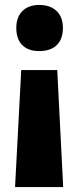

<svg xmlns="http://www.w3.org/2000/svg" viewBox="-20 -583 317 778"><path d="M235 -470C235 -531 196 -563 139 -563C83 -563 46 -530 46 -470C46 -407 82 -376 139 -376C198 -376 235 -407 235 -470ZM66 -299 41 175H236L212 -299Z"/></svg>

Font: Noto Sans Devanagari UI Condensed Black
Style: Regular
Weight: 900
Width: 3
Designer: Jelle Bosma - Monotype Design Team
Foundry: Monotype Imaging Inc.
Version: Version 2.004